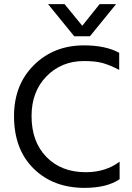

<svg xmlns="http://www.w3.org/2000/svg" viewBox="-20 -903 642 931"><path d="M560 -34Q498 8 390 8Q238 8 143 -85.5Q48 -179 48 -340Q48 -492 144.5 -587.5Q241 -683 387 -683Q492 -683 558 -647V-564Q514 -587 479 -597Q444 -607 387 -607Q278 -607 205.5 -533Q133 -459 133 -340Q133 -216 205 -142Q277 -68 396 -68Q492 -68 560 -119ZM416 -727H340L213 -883H293L379 -778L463 -883H543Z"/></svg>

Font: Hind Vadodara
Style: Regular
Weight: 400
Designer: Hitesh Malaviya
Foundry: Indian Type Foundry
Version: Version 1.001;PS 1.0;hotconv 1.0.86;makeotf.lib2.5.63406; tt